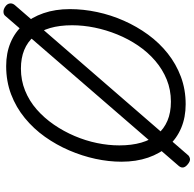

<svg xmlns="http://www.w3.org/2000/svg" viewBox="-24 -1046 1115 1106"><g transform="rotate(-90 533.0 -493.5)"><path d="M485 19Q410 19 349 -6.5Q288 -32 244.5 -80.5Q201 -129 177.5 -197.5Q154 -266 154 -351Q154 -424 170.5 -500.5Q187 -577 219 -651.5Q251 -726 297.5 -791.5Q344 -857 405.5 -907.5Q467 -958 542 -986.5Q617 -1015 705 -1015Q780 -1015 840.5 -989.5Q901 -964 943.5 -916Q986 -868 1009.5 -800Q1033 -732 1033 -648Q1033 -570 1016 -490.5Q999 -411 966 -336.5Q933 -262 886 -197.5Q839 -133 778 -84.5Q717 -36 643.5 -8.5Q570 19 485 19ZM500 -66Q568 -66 627 -90Q686 -114 735.5 -156.5Q785 -199 823 -255Q861 -311 887 -375Q913 -439 926.5 -505Q940 -571 940 -635Q940 -707 924 -762Q908 -817 876 -854.5Q844 -892 797.5 -911Q751 -930 690 -930Q623 -930 563.5 -906Q504 -882 455 -839Q406 -796 367.5 -740Q329 -684 302 -620.5Q275 -557 261.5 -491.5Q248 -426 248 -363Q248 -292 264 -236.5Q280 -181 311.5 -143.5Q343 -106 390 -86Q437 -66 500 -66ZM194 30Q187 40 172.5 43.5Q158 47 139 31Q108 6 129 -20L993 -1019Q1001 -1030 1017 -1030.5Q1033 -1031 1049 -1019Q1063 -1009 1065.5 -994.5Q1068 -980 1057 -966Z"/></g></svg>

Font: Playwrite RO
Style: Regular
Weight: 400
Designer: Veronika Burian, José Scaglione
Foundry: TypeTogether
Version: Version 1.002